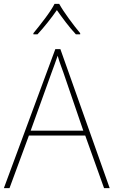

<svg xmlns="http://www.w3.org/2000/svg" viewBox="-20 -969 585 989"><path d="M409 -296H138L245 -593Q252 -613 261 -636.5Q270 -660 277 -682Q285 -654 293 -632.5Q301 -611 307 -594ZM516 0H545L291 -716H265L0 0H29L129 -271H419ZM285 -949H261Q245 -918 211.5 -873.5Q178 -829 152 -798V-792H173Q199 -820 226 -854Q253 -888 273 -917Q293 -888 319 -854Q345 -820 371 -792H393V-798Q367 -829 334.5 -873.5Q302 -918 285 -949Z"/></svg>

Font: Noto Sans Display Thin
Style: Regular
Weight: 250
Designer: Monotype Design Team
Foundry: Monotype Imaging Inc.
Version: Version 1.900